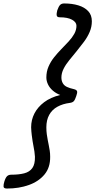

<svg xmlns="http://www.w3.org/2000/svg" viewBox="-68 -1015 551 1110"><path d="M-28 75Q-47 75 -47.5 63Q-48 51 -43 35Q-36 12 -27 3.5Q-18 -5 -3 -5Q41 -5 72 -13Q103 -21 119 -43.5Q135 -66 134 -109Q133 -125 131 -139Q129 -153 126 -167.5Q123 -182 120.5 -198.5Q118 -215 115.5 -234.5Q113 -254 112 -279Q112 -322 131 -359Q150 -396 187 -424Q224 -452 280 -466Q256 -475 237.5 -491Q219 -507 209.5 -527Q200 -547 200 -567Q200 -601 212.5 -630Q225 -659 245 -684Q265 -709 287 -731.5Q309 -754 329 -775.5Q349 -797 361.5 -819.5Q374 -842 374 -866Q374 -887 348.5 -901Q323 -915 278 -915Q262 -915 260 -925.5Q258 -936 263 -955Q271 -978 279.5 -986.5Q288 -995 303 -995Q349 -995 385 -984Q421 -973 442 -950.5Q463 -928 463 -892Q463 -860 450.5 -830.5Q438 -801 417.5 -773.5Q397 -746 375 -719Q353 -692 332.5 -667Q312 -642 299.5 -617Q287 -592 287 -567Q287 -548 295 -534Q303 -520 319 -512.5Q335 -505 358 -500Q375 -496 377.5 -487.5Q380 -479 373 -460Q366 -438 358.5 -430Q351 -422 335 -420Q295 -415 264 -398Q233 -381 216.5 -351Q200 -321 200 -279Q200 -257 202.5 -239Q205 -221 208 -205.5Q211 -190 214 -175Q217 -160 219.5 -144Q222 -128 222 -109Q223 -47 189.5 -6.5Q156 34 99 54.5Q42 75 -28 75Z"/></svg>

Font: Playwrite DE LA
Style: Regular
Weight: 400
Designer: Veronika Burian, José Scaglione
Foundry: TypeTogether
Version: Version 1.002